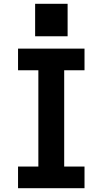

<svg xmlns="http://www.w3.org/2000/svg" viewBox="-20 -991 540 1011"><path d="M75 0V-114H182V-621H75V-735H425V-621H318V-114H425V0ZM165 -800V-971H336V-800Z"/></svg>

Font: Iosevka SS04 Heavy
Style: Regular
Weight: 900
Monospace: yes
Designer: Belleve Invis
Foundry: Belleve Invis
Version: Version 19.0.0; ttfautohint (v1.8.4)